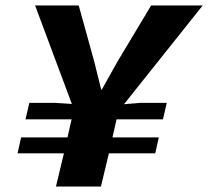

<svg xmlns="http://www.w3.org/2000/svg" viewBox="-20 -680 759 700"><path d="M184 0 213 -121H44L57 -179H226L241 -245H73L87 -305H182L242 -301L108 -660H267L324 -454L349 -353H351L408 -455L531 -660H719L432 -300L492 -305H588L574 -245H405L390 -179H559L546 -121H377L348 0Z"/></svg>

Font: Kantumruy Pro
Style: Bold Italic
Weight: 700
Italic angle: -13°
Version: Version 1.002